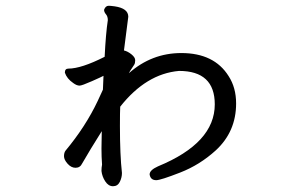

<svg xmlns="http://www.w3.org/2000/svg" viewBox="-20 -597 1040 666"><path d="M332 -4Q332 -16 334 -26Q332 -52 332 -82L333 -142Q292 -77 265 -30Q258 -15 242 -15Q227 -15 214.5 -29Q202 -43 202 -55Q202 -67 207 -74Q277 -158 319 -247L337 -286L339 -334Q334 -331 299 -315.5Q264 -300 256 -300Q246 -300 234 -309Q212 -324 205 -345Q205 -359 217 -359Q262 -359 343 -400Q347 -481 354 -527Q354 -540 347.5 -547.5Q341 -555 341 -563Q346 -577 357 -577Q363 -577 378 -575Q425 -568 425 -539L410 -422Q423 -419 436 -408.5Q449 -398 449 -388Q449 -378 445.5 -372.5Q442 -367 432 -352L427 -343Q506 -413 609 -413Q723 -413 773 -333Q799 -293 799 -238Q799 -140 728 -75Q673 -25 605 1.5Q537 28 522 28Q502 28 499 8Q499 -7 528 -20Q725 -101 725 -235Q725 -351 601 -351Q487 -341 397 -227Q396 -210 396 -160Q396 -60 403 3Q403 19 395.5 34Q388 49 372 49Q356 49 345 32Q334 15 332 -4Z"/></svg>

Font: LXGW WenKai Medium
Style: Regular
Weight: 500
Designer: LXGW / Fontworks Inc.
Foundry: LXGW / Fontworks Inc.
Version: Version 1.501; October 10, 2024